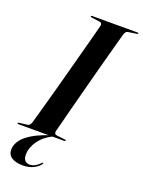

<svg xmlns="http://www.w3.org/2000/svg" viewBox="-179 -776 790 1059"><g transform="rotate(20 216.0 -247.0)"><path d="M200 -9.5 202 -4.5Q148.5 20 119.2 60.2Q90 100.5 89.5 141.5Q89 165.5 99.2 177Q109.5 188.5 127.5 188.5Q144 188.5 160.5 179Q177 169.5 188 157Q190 155 192 154Q194 153 195.5 154Q197 155 196.2 156.8Q195.5 158.5 193.5 162Q181 179.5 154.8 192.5Q128.5 205.5 94.5 205.5Q50.5 205.5 27.2 189.8Q4 174 4 144Q4.5 117 23 90.2Q41.5 63.5 84.2 38.2Q127 13 200 -9.5ZM201 -35.5Q199 -27.5 202 -21.5Q205 -15.5 214.5 -14L262.5 -8.5Q266 -8.5 267.8 -7.2Q269.5 -6 269.5 -4Q269.5 -2.5 267.8 -1.2Q266 0 263 0H-6.5Q-9 0 -10.8 -1Q-12.5 -2 -12.5 -3.5Q-12.5 -6 -10.8 -7Q-9 -8 -6 -8.5L40.5 -14Q49.5 -15 54.8 -21Q60 -27 63.5 -38Q69 -57 79.8 -95.5Q90.5 -134 104.8 -185.5Q119 -237 134.8 -295Q150.5 -353 166 -410.8Q181.5 -468.5 195.2 -519.8Q209 -571 219 -609Q229 -647 233.5 -665Q235 -674.5 231.5 -679.2Q228 -684 218.5 -685L172 -691.5Q167.5 -692 166.2 -693Q165 -694 165 -696Q165 -698 166.8 -699Q168.5 -700 171.5 -700H439Q442 -700 443 -699.2Q444 -698.5 444 -697Q444 -695.5 442.8 -694Q441.5 -692.5 437.5 -692L388 -684.5Q381 -683.5 376.2 -678.8Q371.5 -674 367.5 -662Q362.5 -644.5 352 -606.5Q341.5 -568.5 327.8 -517.2Q314 -466 298.5 -408Q283 -350 267.8 -291.8Q252.5 -233.5 239 -182Q225.5 -130.5 215.8 -92Q206 -53.5 201 -35.5Z"/></g></svg>

Font: Fraunces 120pt SemiBold
Style: Italic
Weight: 600
Italic angle: -16°
Version: Version 1.000;[b76b70a41]